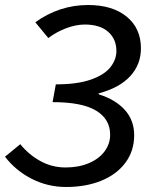

<svg xmlns="http://www.w3.org/2000/svg" viewBox="-31 -734 610 767"><path d="M-11 -108 50 -158Q84 -116 130.5 -90.5Q177 -65 231 -65Q283 -65 323.5 -82Q364 -99 386.5 -129Q409 -159 409 -196Q409 -258 353 -292Q297 -326 179 -326L192 -397Q278 -397 332 -416Q386 -435 410 -465.5Q434 -496 434 -530Q434 -578 401 -607Q368 -636 308 -636Q273 -636 234 -621.5Q195 -607 162 -582L110 -645Q206 -714 321 -714Q418 -714 475 -667.5Q532 -621 532 -541Q532 -476 489 -429.5Q446 -383 363 -361L364 -357Q431 -336 468 -294.5Q505 -253 505 -194Q505 -131 470 -84Q435 -37 373.5 -12Q312 13 233 13Q160 13 96 -19.5Q32 -52 -11 -108Z"/></svg>

Font: Nebula Sans Medium
Style: Regular
Weight: 500
Italic angle: -9°
Designer: Paul D. Hunt for Adobe (as Source Sans)
Foundry: Nebula Entertainment & Broadcasting LLC
Version: Version 1.010